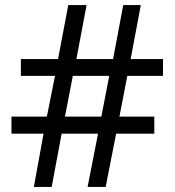

<svg xmlns="http://www.w3.org/2000/svg" viewBox="-20 -734 686 754"><path d="M480 -436 449 -276H586V-209H436L395 0H324L365 -209H222L183 0H113L151 -209H25V-276H164L196 -436H62V-502H208L248 -714H320L280 -502H424L464 -714H533L493 -502H620V-436ZM235 -276H378L409 -436H266Z"/></svg>

Font: lguzrati05
Style: Book
Weight: 400
Designer: Jelle Bosma - Monotype Design Team, Universal Thirst
Foundry: Monotype Imaging Inc.
Version: Version 2.106